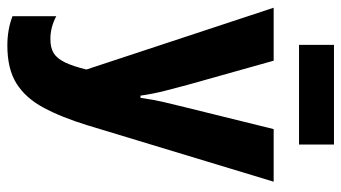

<svg xmlns="http://www.w3.org/2000/svg" viewBox="-223 -695 928 522"><g transform="rotate(90 241.0 -434.0)"><path d="M321 -209Q299 -137 272.5 -88Q246 -39 206.5 -14.5Q167 10 104 10Q82 10 62 6.5Q42 3 24 -4V-123Q39 -115 54.5 -111Q70 -107 86 -107Q110 -107 124.5 -116Q139 -125 149.5 -146.5Q160 -168 169 -205L1 -714H145L211 -479Q219 -449 227 -418Q235 -387 240 -352H246Q251 -387 257 -413Q263 -439 271 -471L331 -714H474ZM373 -878V-783H102V-878Z"/></g></svg>

Font: Noto Sans Display ExtraCondensed
Style: Bold
Weight: 700
Width: 2
Designer: Monotype Design Team
Foundry: Monotype Imaging Inc.
Version: Version 2.003